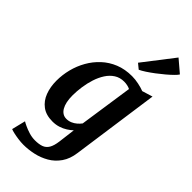

<svg xmlns="http://www.w3.org/2000/svg" viewBox="-340 -937 1255 1255"><g transform="rotate(45 287.5 -309.0)"><path d="M465.7 38Q457.7 99.9 428.7 141.4Q399.7 182.9 358.1 206.9Q316.5 231 269.2 241.3Q221.9 251.7 176.4 251.7Q153.5 251.7 128.5 248.2Q103.5 244.8 82.9 240.1Q62.2 235.4 52.6 231L76 135.6Q83.3 140.6 104.5 150.6Q125.7 160.7 153.7 169.4Q181.7 178 209.5 178Q245.9 178 270.3 169.2Q294.7 160.3 308.8 136.6Q322.9 113 328.5 69.1L343.2 -48.1Q327.3 -33.1 306.4 -19.9Q285.6 -6.6 259.7 1.7Q233.8 10 203.3 10Q143.9 10 106.3 -18Q68.7 -46.1 51 -93Q33.3 -140 33.3 -197.3Q33.3 -250.8 46.7 -304.2Q60.2 -357.6 87.1 -404.9Q113.9 -452.2 153.6 -489.1Q193.2 -525.9 245.3 -547Q297.5 -568 362.3 -568Q392.7 -568 424.9 -561Q457.2 -554.1 478.2 -545.6L551 -568ZM407.4 -494Q395.7 -500 380.9 -503.1Q366.1 -506.2 351 -506.2Q312.4 -506.2 283.3 -487.4Q254.2 -468.7 233.6 -436.8Q213.1 -404.9 200.4 -365.5Q187.7 -326.1 181.7 -284Q175.7 -242 175.7 -203.3Q175.7 -171.1 181 -145.8Q186.4 -120.5 196.8 -102.7Q207.1 -85 221.9 -75.7Q236.7 -66.4 255.4 -66.4Q276.1 -66.4 294.3 -74.1Q312.5 -81.8 327.3 -94.5Q342 -107.1 352.5 -121.2ZM327.5 -657.4 490.7 -868.7 575.4 -796.7Q569.9 -786.8 552.1 -769.3Q534.4 -751.7 509.5 -730.6Q484.6 -709.6 457.4 -689Q430.2 -668.5 405.4 -652.2Q380.5 -635.9 363.2 -628.1Z"/></g></svg>

Font: Merriweather Light
Style: Italic
Weight: 300
Italic angle: -7.8°
Designer: Eben Sorkin
Foundry: Eben Sorkin
Version: Version 2.101